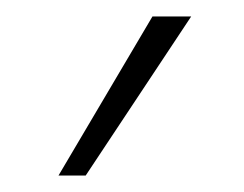

<svg xmlns="http://www.w3.org/2000/svg" viewBox="-20 -724 296 233"><path d="M51 -511 165 -704H212L84 -511Z"/></svg>

Font: Ysabeau ExtraLight
Style: Regular
Weight: 250
Designer: Christian Thalmann (Catharsis Fonts)
Version: Version 2.002